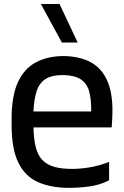

<svg xmlns="http://www.w3.org/2000/svg" viewBox="-20 -925 617 956"><path d="M324.7 10.3Q234 10.3 169.7 -18Q105.3 -46.3 71.5 -114.8Q37.7 -183.3 37.7 -303.3V-332Q37.7 -447 69 -515.2Q100.3 -583.3 158 -614.2Q215.7 -645 293 -646Q374.7 -645.7 432 -615Q489.3 -584.3 517.3 -515.5Q545.3 -446.7 538.7 -332L536 -290.7H146.7Q148 -231.3 158.2 -191.7Q168.3 -152 191 -128.3Q213.7 -104.7 250 -94.3Q286.3 -84 338.7 -84Q380 -84 427 -91.8Q474 -99.7 523.3 -118.7V-27.3Q478 -4 425.8 3.2Q373.7 10.3 324.7 10.3ZM146.7 -370H434Q435 -431 423.8 -470.5Q412.7 -510 381.8 -530.2Q351 -550.3 293 -551.3Q236.7 -551.3 205.8 -531Q175 -510.7 162.2 -470.5Q149.3 -430.3 146.7 -370ZM288 -713.3 183.7 -905 276.3 -905.3 366.7 -713.3Z"/></svg>

Font: Matangi Light
Style: Regular
Weight: 300
Designer: Prashant Pant
Foundry: The Graphic Ant
Version: Version 3.002